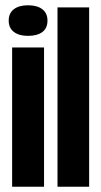

<svg xmlns="http://www.w3.org/2000/svg" viewBox="-20 -708 383 728"><path d="M26 0V-528H147V0ZM86 -572Q52 -572 32.5 -587Q13 -602 13 -630Q13 -658 32.5 -673Q52 -688 86 -688Q121 -688 140.5 -673Q160 -658 160 -630Q160 -601 140.5 -586.5Q121 -572 86 -572Z M198 0V-680H318V0Z"/></svg>

Font: Bricolage Grotesque 96pt Condensed SemiBold
Style: Regular
Weight: 600
Width: 3
Designer: Mathieu Triay
Foundry: Atelier Triay
Version: Version 1.001; ttfautohint (v1.8.4.7-5d5b);gftools[0.9.33.de